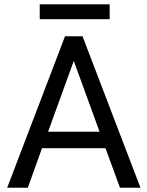

<svg xmlns="http://www.w3.org/2000/svg" viewBox="-20 -881 692 901"><path d="M494.6 -860.8H166.5V-791H494.6ZM543 0H639.2L367.2 -710.9H285.2L13.7 0H110.4L177.2 -185.5H475.1ZM326.2 -595.2 447.3 -262.7H205.6Z"/></svg>

Font: Roboto
Style: Regular
Weight: 400
Designer: Google
Version: Version 2.137; 2017